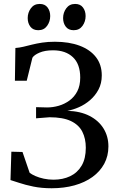

<svg xmlns="http://www.w3.org/2000/svg" viewBox="-20 -968 607 998"><path d="M248.5 10.5Q196 10.5 153.5 1.8Q111 -7 80.8 -17.2Q50.5 -27.5 34.5 -32L39 -179.5L97 -178L134 -70Q144.5 -61.5 163.8 -53Q183 -44.5 207.8 -39.2Q232.5 -34 258 -34Q306.5 -34 344.5 -52Q382.5 -70 404.2 -106.8Q426 -143.5 426 -200Q426 -247.5 408 -283.2Q390 -319 348.5 -338.8Q307 -358.5 237.5 -358.5L167.5 -353V-411L224.5 -409.5Q255 -409.5 285.2 -418.2Q315.5 -427 341 -445.5Q366.5 -464 381.8 -493.5Q397 -523 397 -564.5Q397 -634.5 359.2 -670.5Q321.5 -706.5 255.5 -706.5Q213.5 -706.5 185.5 -694.5Q157.5 -682.5 148.5 -668L119 -548.5H57.5L60 -718.5Q80.5 -720 101.5 -725Q122.5 -730 146.2 -736Q170 -742 199.2 -746.5Q228.5 -751 265.5 -751Q339 -751 393.8 -730.5Q448.5 -710 478.8 -671Q509 -632 509 -576Q509 -534.5 492 -502.5Q475 -470.5 448.2 -447.5Q421.5 -424.5 390.2 -410.8Q359 -397 330 -392Q398 -390 445.5 -365.5Q493 -341 518.2 -300Q543.5 -259 543.5 -207Q543.5 -157 521.8 -116.8Q500 -76.5 460.5 -48Q421 -19.5 367 -4.5Q313 10.5 248.5 10.5ZM178.5 -811Q152 -811 138 -829.2Q124 -847.5 124 -874Q124 -902.5 140.5 -925Q157 -947.5 186 -947.5H187Q213.5 -947.5 227.2 -929.2Q241 -911 241 -884.5Q241 -856 224.8 -833.5Q208.5 -811 179.5 -811ZM362.5 -811Q336 -811 322 -829.2Q308 -847.5 308 -874Q308 -902.5 324.5 -925Q341 -947.5 370 -947.5H371Q397.5 -947.5 411.2 -929.2Q425 -911 425 -884.5Q425 -856 408.8 -833.5Q392.5 -811 363.5 -811Z"/></svg>

Font: Merriweather 60pt
Style: Regular
Weight: 400
Version: Version 2.100